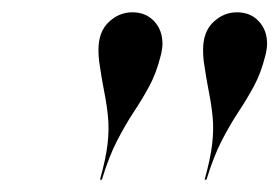

<svg xmlns="http://www.w3.org/2000/svg" viewBox="-20 -780 454 312"><path d="M312.5 -488Q322 -522 324.8 -546Q327.5 -570 325.5 -590.2Q323.5 -610.5 319.2 -631.8Q315 -653 311 -681Q310.5 -686.5 310.2 -690.5Q310 -694.5 310 -699Q310 -728.5 326.8 -744.2Q343.5 -760 365 -760Q387 -760 400.5 -745.5Q414 -731 414 -709Q414 -704.5 413.2 -699.5Q412.5 -694.5 411 -689Q404 -661 392.5 -639.8Q381 -618.5 367.2 -597.8Q353.5 -577 340.2 -551.2Q327 -525.5 315.5 -488ZM142.5 -488Q152 -522 154.8 -546Q157.5 -570 155.5 -590.2Q153.5 -610.5 149.2 -631.8Q145 -653 141 -681Q140.5 -686.5 140.2 -690.5Q140 -694.5 140 -699Q140 -728.5 156.8 -744.2Q173.5 -760 195 -760Q217 -760 230.5 -745.5Q244 -731 244 -709Q244 -704.5 243.2 -699.5Q242.5 -694.5 241 -689Q234 -661 222.5 -639.8Q211 -618.5 197.2 -597.8Q183.5 -577 170.2 -551.2Q157 -525.5 145.5 -488Z"/></svg>

Font: Bodoni Moda 72pt
Style: Italic
Weight: 400
Italic angle: -13°
Designer: Owen Earl
Foundry: indestructible type
Version: Version 2.005